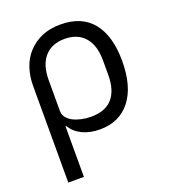

<svg xmlns="http://www.w3.org/2000/svg" viewBox="-133 -626 819 924"><g transform="rotate(-20 276.0 -164.0)"><path d="M58 -296Q58 -344 72 -386Q86 -428 114.5 -459.5Q143 -491 184.5 -509.5Q226 -528 282 -528Q391 -528 446.5 -458.5Q502 -389 502 -262Q502 -131 446 -59.5Q390 12 290 12Q239 12 200.5 -6.5Q162 -25 142 -59H138V200H58ZM270 -60Q344 -60 380 -101.5Q416 -143 416 -221V-295Q416 -373 379.5 -414.5Q343 -456 277 -456Q211 -456 174.5 -414.5Q138 -373 138 -295V-137Q138 -119 149 -104.5Q160 -90 178 -80.5Q196 -71 220 -65.5Q244 -60 270 -60Z"/></g></svg>

Font: Aneliza
Style: Regular
Weight: 400
Designer: Mike Abbink, Paul van der Laan, Pieter van Rosmalen
Foundry: Bold Monday
Version: Version 3.001;September 8, 2019;FontCreator 11.5.0.2425 64-b